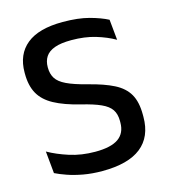

<svg xmlns="http://www.w3.org/2000/svg" viewBox="-101 -732 727 825"><g transform="rotate(-15 262.0 -319.5)"><path d="M253.5 12Q208 12 169.5 5Q131 -2 100.8 -12.5Q70.5 -23 49.5 -33.5L40 -132Q78.5 -110 131.2 -93Q184 -76 245.5 -76Q315.5 -76 348.5 -99.2Q381.5 -122.5 381.5 -169.5V-177Q381.5 -207.5 368.2 -227.2Q355 -247 323.5 -261.2Q292 -275.5 238 -288.5Q167 -306 123.2 -329.8Q79.5 -353.5 59.5 -389.2Q39.5 -425 39.5 -478.5V-483.5Q39.5 -564 93 -607.5Q146.5 -651 253.5 -651Q322 -651 370.8 -637.8Q419.5 -624.5 451 -608L460 -516.5Q423.5 -537.5 376 -551.8Q328.5 -566 269 -566Q222.5 -566 194.5 -555.8Q166.5 -545.5 154 -526.2Q141.5 -507 141.5 -480V-478Q141.5 -450 154 -430Q166.5 -410 198.2 -394.8Q230 -379.5 288.5 -364.5Q358 -347 400.8 -325.2Q443.5 -303.5 463.5 -268.8Q483.5 -234 483.5 -177.5V-167.5Q483.5 -79 426 -33.5Q368.5 12 253.5 12Z"/></g></svg>

Font: Anek Malayalam Medium Medium
Style: Regular
Weight: 500
Version: Version 1.003